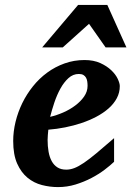

<svg xmlns="http://www.w3.org/2000/svg" viewBox="-20 -742 530 774"><path d="M333 -396Q333 -404.8 331.8 -413.3Q330.6 -421.9 326.9 -428.7Q323.2 -435.5 316.2 -439.7Q309.1 -443.8 297.9 -443.8Q274.4 -443.8 256.1 -427.2Q237.8 -410.6 223.6 -385Q209.5 -359.4 199.2 -328.9Q189 -298.3 182.1 -271Q208 -276.9 234.9 -288.6Q261.7 -300.3 283.4 -316.7Q305.2 -333 319.1 -353Q333 -373 333 -396ZM462.9 -395Q462.9 -368.7 450.9 -346.2Q439 -323.7 418 -305.2Q397 -286.6 368.9 -271.7Q340.8 -256.8 308.8 -246.1Q276.9 -235.4 242.4 -228.5Q208 -221.7 174.8 -219.2Q173.8 -210 172.9 -198.2Q171.9 -186.5 171.9 -178.2Q171.9 -152.3 175.8 -130.4Q179.7 -108.4 188.5 -92.3Q197.3 -76.2 211.7 -67.1Q226.1 -58.1 247.1 -58.1Q263.2 -58.1 279.8 -64.5Q296.4 -70.8 318.4 -85.7Q340.3 -100.6 369.6 -125Q398.9 -149.4 439.9 -185.1V-89.8Q425.3 -75.7 401.9 -57.9Q378.4 -40 348.6 -24.4Q318.8 -8.8 284.7 1.7Q250.5 12.2 213.9 12.2Q181.2 12.2 148.9 3.9Q116.7 -4.4 91.1 -25.4Q65.4 -46.4 49.3 -82.3Q33.2 -118.2 33.2 -173.8Q33.2 -211.9 42.7 -251Q52.2 -290 69.8 -326.2Q87.4 -362.3 112.8 -394Q138.2 -425.8 170.2 -449.2Q202.1 -472.7 240.2 -486.3Q278.3 -500 320.8 -500Q357.4 -500 384.3 -487.8Q411.1 -475.6 428.7 -458.7Q446.3 -441.9 454.6 -424.1Q462.9 -406.2 462.9 -395ZM405.8 -550.8 338.9 -646 232.9 -550.8H149.9L294.9 -722.2H412.6L489.7 -550.8Z"/></svg>

Font: Charis SIL Viet
Style: Bold Italic
Weight: 700
Italic angle: -11°
Foundry: SIL International
Version: Version 5.000